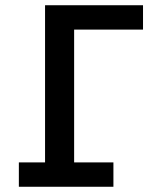

<svg xmlns="http://www.w3.org/2000/svg" viewBox="-20 -713 600 733"><path d="M52 0V-93H152V-693H526V-600H263V-93H413V0Z"/></svg>

Font: Ubuntu Sans Mono Medium
Style: Regular
Weight: 500
Monospace: yes
Designer: Dalton Maag Ltd
Foundry: Dalton Maag Ltd
Version: Version 1.006